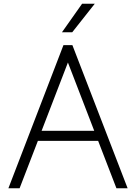

<svg xmlns="http://www.w3.org/2000/svg" viewBox="-20 -1009 729 1029"><path d="M25 0ZM506 -254H183L85 0H25L320 -767H368L664 0H604ZM485 -308 344 -674 203 -308ZM420 -989H488L367 -836H312Z"/></svg>

Font: Biryani ExtraLight
Style: Regular
Weight: 275
Designer: Dan Reynolds and Mathieu Reguer
Foundry: Dan Reynolds and Mathieu Reguer
Version: Version 1.004; ttfautohint (v1.1) -l 5 -r 5 -G 72 -x 0 -D la